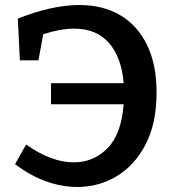

<svg xmlns="http://www.w3.org/2000/svg" viewBox="-20 -733 691 764"><path d="M40 -80 84 -158Q184 -87 274 -87Q352 -87 407.5 -143Q463 -199 472 -318H183V-402H472Q464 -503 414.5 -561Q365 -619 275 -619Q221 -619 152 -597L133 -493H59L51 -659Q187 -713 296 -713Q390 -713 458.5 -672.5Q527 -632 565 -554.5Q603 -477 603 -365Q603 -243 560 -159.5Q517 -76 445.5 -32.5Q374 11 288 11Q226 11 163 -11.5Q100 -34 40 -80Z"/></svg>

Font: Bitter SemiBold
Style: Regular
Weight: 600
Designer: Sol Matas, and Bitter project Authors
Foundry: Sol Matas
Version: Version 2.001